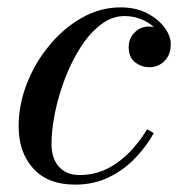

<svg xmlns="http://www.w3.org/2000/svg" viewBox="-20 -490 493 520"><path d="M183.5 10Q109.5 10 70 -33.8Q30.5 -77.5 30.5 -148Q30.5 -206.5 52.8 -263.5Q75 -320.5 113.8 -367.2Q152.5 -414 202 -442Q251.5 -470 306.5 -470Q348.5 -470 378.8 -454Q409 -438 425.8 -415.2Q442.5 -392.5 442.5 -371Q442.5 -342 425.8 -325Q409 -308 384.5 -308Q363.5 -308 346 -321.2Q328.5 -334.5 328.5 -362.5Q328.5 -386 344.5 -402Q360.5 -418 382 -418Q397.5 -418 411 -413.8Q424.5 -409.5 433 -399.2Q441.5 -389 441.5 -371H422.5Q422.5 -388 408 -405.5Q393.5 -423 369.8 -434.8Q346 -446.5 317.5 -446.5Q283 -446.5 252.8 -423.2Q222.5 -400 198 -361.5Q173.5 -323 156 -277.2Q138.5 -231.5 129 -185Q119.5 -138.5 119.5 -101Q119.5 -60.5 139.8 -38.2Q160 -16 195.5 -16Q235 -16 268.5 -32.2Q302 -48.5 329.8 -76.8Q357.5 -105 378.5 -140L396.5 -129.5Q376 -92.5 345.2 -60.8Q314.5 -29 274 -9.5Q233.5 10 183.5 10Z"/></svg>

Font: Bodoni Moda 11pt Medium
Style: Italic
Weight: 500
Italic angle: -13°
Designer: Owen Earl
Foundry: indestructible type
Version: Version 2.004